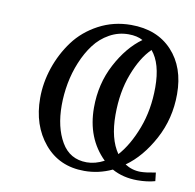

<svg xmlns="http://www.w3.org/2000/svg" viewBox="-59 -513 590 580"><g transform="rotate(10 235.5 -222.5)"><path d="M65.9 -187Q65.9 -233.9 81.5 -280.3Q97.2 -326.7 125.7 -365.2Q154.3 -403.8 199.7 -428Q245.1 -452.1 298.8 -452.1Q378.4 -452.1 424.8 -402.3Q471.2 -352.5 471.2 -270Q471.2 -194.8 437 -131.3Q402.8 -67.9 355 -34.2Q377 -20 402.8 -20Q418.9 -20 449.2 -25.9L452.1 0Q428.2 6.8 397.9 6.8Q354 6.8 319.8 -12.2Q279.3 6.8 234.9 6.8Q158.2 6.8 112.1 -48.3Q65.9 -103.5 65.9 -187ZM133.8 -176.8Q133.8 -109.4 159.9 -64.7Q186 -20 237.8 -20Q263.7 -20 291 -34.2Q231 -92.8 231 -187Q231 -259.8 262.9 -320.3Q294.9 -380.9 339.8 -413.1Q322.3 -422.9 295.9 -422.9Q264.6 -422.9 237.5 -407.7Q210.4 -392.6 191.7 -367.7Q172.9 -342.8 159.7 -310.8Q146.5 -278.8 140.1 -244.6Q133.8 -210.4 133.8 -176.8ZM298.8 -176.8Q298.8 -103 328.1 -61Q359.4 -95.7 381.1 -152.8Q402.8 -210 402.8 -278.8Q402.8 -352.1 372.1 -388.2Q341.3 -358.4 320.1 -302.7Q298.8 -247.1 298.8 -176.8Z"/></g></svg>

Font: Dehuti Alt
Style: Italic
Weight: 400
Version: Version 1.2